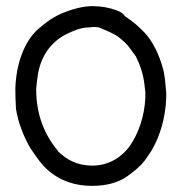

<svg xmlns="http://www.w3.org/2000/svg" viewBox="-20 -622 594 626"><path d="M30 -331C30 -312 31 -288 32 -268C39 -222 57 -177 79 -139C86 -128 93 -119 100 -109C137 -54 196 -16 280 -16C328 -16 367 -27 396 -48C418 -64 437 -79 453 -100C460 -110 467 -120 474 -131C502 -178 520 -240 522 -304V-320C519 -350 518 -377 510 -403C498 -445 479 -486 451 -516C432 -536 412 -553 389 -568L387 -569V-570C381 -579 372 -584 361 -588C337 -597 310 -602 282 -602C251 -602 219 -593 193 -583C158 -570 130 -550 103 -526C59 -486 32 -413 30 -331ZM78 -139H79ZM98 -331C99 -345 101 -364 104 -382C115 -442 147 -485 195 -510C218 -521 243 -533 275 -533C277 -533 281 -534 283 -534C293 -534 301 -534 309 -530C324 -523 347 -515 364 -503C380 -491 395 -478 407 -460L423 -438C437 -410 447 -381 451 -346C452 -337 453 -328 454 -320V-304C451 -243 432 -186 401 -143C377 -111 336 -82 281 -82C231 -82 196 -102 169 -129V-130C127 -180 98 -245 98 -331ZM407 -460ZM453 -100Z"/></svg>

Font: SolarCharger
Style: 350
Weight: 300
Designer: Mew Too
Foundry: Cannot Into Space Fonts/KineticPlasma Fonts
Version: Version 1.100